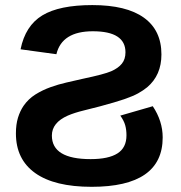

<svg xmlns="http://www.w3.org/2000/svg" viewBox="-20 -718 707 748"><path d="M42 -198.2Q42 -232.9 50 -259.3Q58.1 -285.6 71.8 -305.7Q90.3 -332.5 117.9 -349.9Q145.5 -367.2 178.2 -378.9Q207 -389.2 238.8 -396.5Q270.5 -403.8 302.7 -411.1Q386.2 -428.7 413.1 -440.4Q440.9 -452.6 454.8 -470Q468.8 -487.3 468.8 -514.2Q468.8 -596.2 341.8 -596.2Q221.2 -596.2 199.7 -506.8L60.1 -525.9Q78.6 -617.7 144.8 -658Q210.9 -698.2 339.8 -698.2Q472.2 -698.2 540.5 -649.2Q608.9 -600.1 608.9 -505.9Q608.9 -424.8 553.2 -377.9Q537.6 -365.2 517.8 -354.2Q498 -343.3 463.9 -331.5Q429.7 -319.8 369.6 -303.7Q340.8 -295.9 305.4 -287.4Q270 -278.8 244.1 -267.6Q182.1 -240.2 182.1 -189.9Q182.1 -98.1 333 -98.1Q402.8 -98.1 437.7 -120.4Q472.7 -142.6 472.7 -190.9Q472.7 -212.4 467.8 -230Q462.9 -247.6 448.7 -267.6L575.2 -304.2Q613.8 -246.1 613.8 -182.6Q613.8 9.8 336.9 9.8Q192.4 9.8 117.2 -43.7Q42 -97.2 42 -198.2Z"/></svg>

Font: Arimo
Style: Bold
Weight: 700
Designer: Steve Matteson
Foundry: Monotype Imaging Inc.
Version: Version 1.33